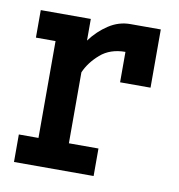

<svg xmlns="http://www.w3.org/2000/svg" viewBox="-64 -572 587 631"><g transform="rotate(10 229.5 -256.5)"><path d="M23.4 0V-91.8H88.9V-415H23.4V-506.8H190.4V-434.6Q215.8 -468.8 249.3 -490.7Q282.7 -512.7 321.3 -512.7H422.9V-318.4H321.3V-419.9Q270.5 -419.9 237.8 -391.4Q205.1 -362.8 190.4 -328.6V-91.8H289.1V0Z"/></g></svg>

Font: Kay Pho Du
Style: Bold
Weight: 700
Designer: Victor Gaultney, Khu Oo Reh
Foundry: SIL International
Version: Version 3.000